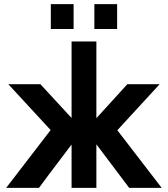

<svg xmlns="http://www.w3.org/2000/svg" viewBox="-20 -906 810 926"><path d="M544.9 -766.1H435.1V-886.2H544.9ZM335 -766.1H225.1V-886.2H335ZM325.2 -706.1H444.8V-335.9L594.2 -500H750L545.9 -277.8L759.8 0H603L444.8 -210V0H325.2V-209Q307.6 -185.5 275.4 -143.1Q243.2 -100.6 216.6 -65.4Q189.9 -30.3 168 0H9.8L224.1 -278.8L20 -500H174.8L325.2 -336.9Z"/></svg>

Font: Perun
Style: Bold
Weight: 700
Foundry: Copyright (c) Stefan Peev, Context Ltd, 2016
Version: Version 1.0000